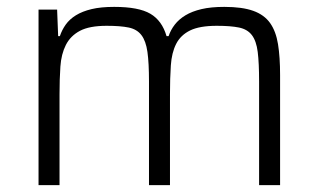

<svg xmlns="http://www.w3.org/2000/svg" viewBox="-20 -538 927 558"><path d="M733 0V-301Q733 -355 729 -387Q725 -419 712 -436Q699 -453 674.5 -458Q650 -463 610 -463Q560 -463 532.5 -449.5Q505 -436 492 -410.5Q479 -385 476.5 -348Q474 -311 474 -264V0H413V-301Q413 -355 408.5 -387Q404 -419 391 -436Q378 -453 354 -458Q330 -463 290 -463Q240 -463 212.5 -448.5Q185 -434 171.5 -407.5Q158 -381 155.5 -344.5Q153 -308 153 -264V0H92V-510H146L149 -433H154Q160 -451 171 -466.5Q182 -482 200.5 -493.5Q219 -505 246 -511.5Q273 -518 312 -518Q383 -518 417 -498Q451 -478 464 -433H470Q476 -451 488 -466.5Q500 -482 519 -493.5Q538 -505 565.5 -511.5Q593 -518 632 -518Q684 -518 716 -506.5Q748 -495 765 -471Q782 -447 788 -409.5Q794 -372 794 -320V0Z"/></svg>

Font: Azeri Sans Light
Style: Regular
Weight: 300
Designer: Hector Gatti & Omnibus-Type (original fonts) / Cristiano Sobral (main changes and remastering)
Version: Version 1.000; ttfautohint (v1.6)